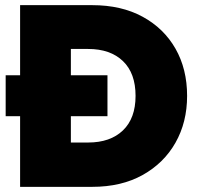

<svg xmlns="http://www.w3.org/2000/svg" viewBox="-20 -725 778 745"><path d="M58 0V-705H338Q451 -705 533.5 -660Q616 -615 661 -536Q706 -457 706 -353Q706 -251 661 -171.5Q616 -92 533.5 -46Q451 0 338 0ZM2 -274V-433H397V-274ZM255 -172H322Q408 -172 457 -219Q506 -266 506 -353Q506 -441 457 -488Q408 -535 322 -535H255Z"/></svg>

Font: Parkinsans Light ExtraBold
Style: Regular
Weight: 800
Version: Version 1.000